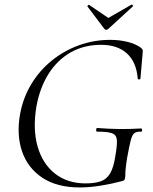

<svg xmlns="http://www.w3.org/2000/svg" viewBox="-20 -811 671 843"><path d="M330 12Q230 12 165.7 -30.8Q101.4 -73.6 76.7 -146.6Q52 -219.6 68.2 -310.2Q81.2 -381.8 117.5 -441.8Q153.8 -501.8 207.4 -545.1Q261 -588.4 326.6 -612.2Q392.2 -636 463.8 -636Q505.4 -636 541.9 -626.7Q578.4 -617.4 600.6 -599.8Q606.8 -593.4 607 -589.4Q607.2 -585.4 606.2 -576.8L596.6 -466Q595.6 -462.2 590.3 -462.2Q585 -462.2 584.8 -466Q579 -538.4 537.4 -576.3Q495.8 -614.2 424.2 -614.2Q349 -614.2 290.7 -581.2Q232.4 -548.2 194 -487.9Q155.6 -427.6 140.4 -346.4Q123 -244.6 145.1 -167.8Q167.2 -91 221.9 -48.4Q276.6 -5.8 355.8 -5.8Q396.6 -5.8 422.7 -15.1Q448.8 -24.4 463.9 -50.3Q479 -76.2 486.4 -126Q495 -174 493.1 -196.5Q491.2 -219 471.9 -226Q452.6 -233 406.6 -233Q401.6 -233 402.1 -241Q402.6 -249 406.6 -249Q460.4 -245 505.1 -244.5Q549.8 -244 599.6 -247Q603.4 -247 604 -240Q604.6 -233 599.6 -233Q580.2 -234 570.2 -226.5Q560.2 -219 553.8 -194Q547.4 -169 537.8 -116Q532.8 -83 531.4 -67Q530 -51 530.3 -43.5Q530.6 -36 528.6 -28Q527.6 -22 525.2 -20Q522.8 -18 516.8 -16Q471.4 -4 422.6 4Q373.8 12 330 12ZM437.6 -685 364 -782.6Q363 -784.6 366.4 -787.7Q369.8 -790.8 371.2 -789.6L455.6 -732.2L557 -790.4Q559.8 -792.2 562.4 -788.4Q565 -784.6 563 -782.6L456.4 -685Q446.2 -674.8 437.6 -685Z"/></svg>

Font: Cormorant Garamond Light
Style: Italic
Weight: 300
Italic angle: -10°
Designer: Christian Thalmann (Catharsis Fonts)
Foundry: Catharsis Fonts
Version: Version 4.001